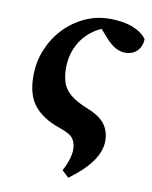

<svg xmlns="http://www.w3.org/2000/svg" viewBox="-81 -560 659 830"><g transform="rotate(10 248.5 -145.0)"><path d="M246 181Q260 156 268 130.5Q276 105 276 86Q276 57 262 37.5Q248 18 198 2Q126 -23 88.5 -69Q51 -115 51 -199Q51 -260 73 -314Q95 -368 134 -409.5Q173 -451 224.5 -475Q276 -499 335 -499Q394 -499 436 -482.5Q478 -466 497 -438Q496 -406 476 -386Q456 -366 424 -366Q380 -366 338 -414L306 -450Q249 -424 216.5 -373.5Q184 -323 184 -256Q184 -221 193 -193.5Q202 -166 228 -143.5Q254 -121 304 -101Q360 -79 383 -48.5Q406 -18 406 25Q406 68 375 113.5Q344 159 276 209Z"/></g></svg>

Font: Source Serif Pro
Style: Bold Italic
Weight: 700
Italic angle: -12°
Designer: Frank Grießhammer
Foundry: Adobe Systems Incorporated
Version: Version 3.001;hotconv 1.0.111;makeotfexe 2.5.65597